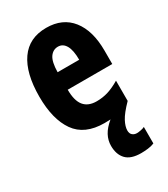

<svg xmlns="http://www.w3.org/2000/svg" viewBox="-195 -650 858 978"><g transform="rotate(-30 234.5 -161.5)"><path d="M336 101Q336 119 346.5 128Q357 137 372 137Q382 137 396.5 134Q411 131 418 127V224Q402 231 380.5 233.5Q359 236 340 236Q280 236 252.5 207Q225 178 225 127Q225 95 240.5 66Q256 37 290 9Q273 10 255 10Q139 10 86.5 -64.5Q34 -139 34 -272Q34 -410 86 -484.5Q138 -559 239 -559Q335 -559 387 -493Q439 -427 439 -310V-231H177Q177 -167 201.5 -136.5Q226 -106 276 -106Q312 -106 344 -116Q376 -126 413 -148V-29Q368 17 352 47.5Q336 78 336 101ZM243 -446Q214 -446 196 -420.5Q178 -395 177 -334H304Q304 -390 288 -418Q272 -446 243 -446Z"/></g></svg>

Font: Noto Sans Myanmar UI ExtraCondensed ExtraBold
Style: Regular
Weight: 800
Width: 2
Designer: Monotype Design Team
Foundry: Monotype Imaging Inc.
Version: Version 2.103; ttfautohint (v1.8.4.7-5d5b)